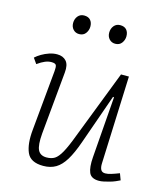

<svg xmlns="http://www.w3.org/2000/svg" viewBox="-111 -815 796 915"><g transform="rotate(15 287.0 -357.5)"><path d="M11 -473Q23 -484 40 -494Q57 -504 76.5 -510.5Q96 -517 115 -517Q144 -517 160 -499Q176 -481 172 -442L143 -134Q138 -76 149.5 -52.5Q161 -29 192 -29Q216 -29 232 -39Q248 -49 264.5 -78.5Q281 -108 303 -167L433 -503H472L455 -71Q454 -51 460 -39.5Q466 -28 482 -28Q494 -28 510.5 -33Q527 -38 550 -47L562 -15Q554 -11 541.5 -5.5Q529 0 514.5 4Q500 8 486.5 11Q473 14 462 14Q424 14 413 -11.5Q402 -37 406 -88L429 -389L424 -390L337 -143Q317 -86 296 -51.5Q275 -17 249 -1.5Q223 14 187 14Q124 14 106 -27.5Q88 -69 95 -139L123 -436Q125 -456 121.5 -465Q118 -474 98 -474Q83 -474 67 -467.5Q51 -461 30 -446ZM149 -681Q149 -701 160.5 -715Q172 -729 191 -729Q212 -729 222.5 -717Q233 -705 233 -685Q233 -667 222 -652Q211 -637 190 -637Q172 -637 160.5 -649.5Q149 -662 149 -681ZM327 -681Q327 -701 338.5 -715Q350 -729 369 -729Q390 -729 400.5 -717Q411 -705 411 -685Q411 -667 400 -652Q389 -637 368 -637Q350 -637 338.5 -649.5Q327 -662 327 -681Z"/></g></svg>

Font: Literata ExtraLight
Style: Italic
Weight: 250
Italic angle: -2°
Designer: Latin by Veronika Burian and Jose Scaglione. Greek by Irene Vlachou. Cyrillic by Vera Evstafieva
Foundry: TypeTogether
Version: Version 3.002